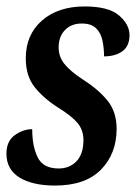

<svg xmlns="http://www.w3.org/2000/svg" viewBox="-30 -566 435 596"><path d="M141 10Q71 10 30.5 -15Q-10 -40 -10 -89Q-10 -128 16 -146.5Q42 -165 70 -165Q70 -112 87 -77.5Q104 -43 152 -43Q186 -43 207.5 -65.5Q229 -88 229 -131Q229 -163 210 -185Q191 -207 152 -231Q106 -260 78 -295Q50 -330 50 -385Q50 -458 100 -502Q150 -546 233 -546Q307 -546 339.5 -518Q372 -490 372 -457Q372 -423 350 -407Q328 -391 293 -391Q293 -417 288 -440.5Q283 -464 268 -478.5Q253 -493 224 -493Q191 -493 171.5 -472.5Q152 -452 152 -419Q152 -390 170 -367.5Q188 -345 226 -320Q275 -289 303.5 -254Q332 -219 332 -166Q332 -89 283.5 -39.5Q235 10 141 10Z"/></svg>

Font: Noto Serif ExtraCondensed SemiBold
Style: Italic
Weight: 600
Width: 2
Italic angle: -12°
Designer: Monotype Design Team
Foundry: Monotype Imaging Inc.
Version: Version 2.013